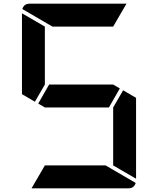

<svg xmlns="http://www.w3.org/2000/svg" viewBox="-20 -1020 856 1040"><path d="M629 -541 570 -438H223L187 -459L246 -562H593ZM169 -469 99 -510V-948L223 -876V-562ZM647 -531 717 -490V-52L593 -124V-438ZM552 -124 715 -29Q706 0 676 0H151L223 -124ZM264 -876 101 -971Q110 -1000 140 -1000H665L593 -876Z"/></svg>

Font: DSEG7 Modern
Style: Bold
Weight: 700
Designer: Keshikan(Twitter:@keshinomi_88pro)
Version: Version 0.46